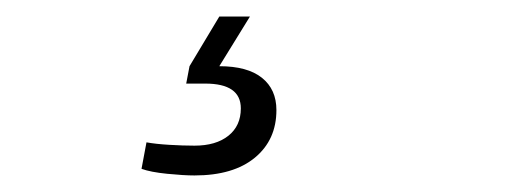

<svg xmlns="http://www.w3.org/2000/svg" viewBox="-20 -31 640 232"><path d="M215 181Q202 181 182 179Q162 177 151 173L157 141Q168 143 184.5 144Q201 145 215 145Q241 145 256 133Q271 121 271 100Q271 70 228 70H205L209 49L245 -11H282L245 49Q279 49 296.5 63Q314 77 314 102Q314 138 288 159.5Q262 181 215 181Z"/></svg>

Font: Celebes Light
Style: Italic
Weight: 300
Italic angle: -10°
Designer: Anugrah Pasau
Foundry: Lafontype
Version: Version 1.000; ttfautohint (v1.8.4)